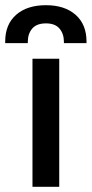

<svg xmlns="http://www.w3.org/2000/svg" viewBox="-49 -719 353 739"><path d="M76 0V-493H179V0ZM-29 -553V-559Q-29 -625 13 -662Q55 -699 128 -699Q200 -699 242 -662Q284 -625 284 -559V-553H197V-558Q197 -589 180 -609Q163 -629 128 -629Q92 -629 75 -609Q58 -589 58 -558V-553Z"/></svg>

Font: Space Grotesk Light Medium
Style: Regular
Weight: 500
Version: Version 2.000